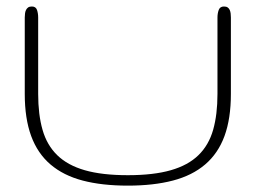

<svg xmlns="http://www.w3.org/2000/svg" viewBox="-20 -564 791 594"><path d="M375.5 -22Q455.1 -22 508.5 -37.4Q562 -52.7 594 -84Q626 -115.2 639.4 -162.4Q652.8 -209.5 652.8 -273.4V-509.8Q652.8 -522.5 656.7 -533.2Q660.6 -543.9 672.9 -543.9Q680.2 -543.9 684.3 -541Q688.5 -538.1 690.7 -533.2Q692.9 -528.3 693.6 -522.2Q694.3 -516.1 694.3 -509.8V-273.4Q694.3 -197.3 674.6 -143.3Q654.8 -89.4 614.7 -55.2Q574.7 -21 514.9 -5.4Q455.1 10.3 375.5 10.3Q295.4 10.3 235.8 -5.4Q176.3 -21 136.2 -55.2Q96.2 -89.4 76.4 -143.3Q56.6 -197.3 56.6 -273.4V-509.8Q56.6 -516.1 57.4 -522.2Q58.1 -528.3 60.5 -533.2Q63 -538.1 67.1 -541Q71.3 -543.9 78.6 -543.9Q90.8 -543.9 94.5 -533.2Q98.1 -522.5 98.1 -509.8V-273.4Q98.1 -209.5 111.6 -162.4Q125 -115.2 157 -84Q189 -52.7 242.2 -37.4Q295.4 -22 375.5 -22Z"/></svg>

Font: Gruppo
Style: Regular
Weight: 400
Foundry: Vernon Adams
Version: Version 1.000